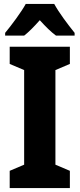

<svg xmlns="http://www.w3.org/2000/svg" viewBox="-20 -950 403 970"><path d="M254 -930H110C89 -891 37 -821 6 -784V-770H102C125 -788 151 -814 181 -848C211 -815 237 -789 263 -770H357V-784C320 -830 278 -886 254 -930ZM333 0V-87L260 -118V-596L333 -627V-714H29V-627L102 -596V-118L29 -87V0Z"/></svg>

Font: Noto Sans Khmer UI Condensed ExtraBold
Style: Regular
Weight: 800
Width: 3
Designer: Danh Hong and the Monotype Design Team
Foundry: Monotype Imaging Inc.
Version: Version 2.002